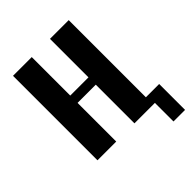

<svg xmlns="http://www.w3.org/2000/svg" viewBox="-177 -592 797 797"><g transform="rotate(-45 221.0 -193.5)"><path d="M147 -496V-270H254V-496H364V0H254V-227H147V0H37V-496ZM350 -43H442V109H374V0H350Z"/></g></svg>

Font: Moniqa ExtBd Paragraph
Style: Regular
Weight: 800
Designer: Rajesh Rajput
Foundry: Rajesh Rajput
Version: Version 1.000